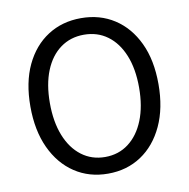

<svg xmlns="http://www.w3.org/2000/svg" viewBox="-84 -828 909 924"><g transform="rotate(-10 371.0 -366.0)"><path d="M371 13.4Q279.2 13.4 208.6 -33.4Q138 -80.2 98 -166.2Q58.1 -252.2 58.1 -369.3Q58.1 -487 98 -571.3Q138 -655.6 208.6 -701Q279.2 -746.4 371 -746.4Q463.3 -746.4 533.7 -700.8Q604.1 -655.2 644 -571.1Q684 -487 684 -369.3Q684 -252.2 644 -166.2Q604.1 -80.2 533.7 -33.4Q463.3 13.4 371 13.4ZM371 -68Q437.1 -68 486 -105.3Q535 -142.5 562.1 -210.1Q589.2 -277.8 589.2 -369.3Q589.2 -460.8 562.1 -527.3Q535 -593.7 486 -629.5Q437.1 -665.4 371 -665.4Q305.6 -665.4 256.3 -629.5Q207.1 -593.7 180.2 -527.3Q153.3 -460.8 153.3 -369.3Q153.3 -277.8 180.2 -210.1Q207.1 -142.5 256.3 -105.3Q305.6 -68 371 -68Z"/></g></svg>

Font: Noto Sans JP
Style: Regular
Weight: 100
Designer: Ryoko NISHIZUKA 西塚涼子 (kana, bopomofo & ideographs); Paul D. Hunt (Latin, Greek & Cyrillic); Sandoll Communications 산돌커뮤니
Foundry: Adobe
Version: Version 2.004;hotconv 1.0.118;makeotfexe 2.5.65603